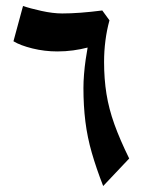

<svg xmlns="http://www.w3.org/2000/svg" viewBox="-20 -622 516 642"><path d="M325 0Q302 -59 287 -111Q272 -163 265.5 -215.5Q259 -268 259 -328Q259 -349 261 -374Q263 -399 266.5 -423Q270 -447 273 -463Q250 -457 224.5 -453.5Q199 -450 172 -450Q129 -450 88.5 -460Q48 -470 25 -484L57 -602Q80 -594 118.5 -585.5Q157 -577 188 -577Q216 -577 249.5 -579.5Q283 -582 322 -587L346 -554Q337 -521 332.5 -486Q328 -451 328 -415Q328 -358 336 -308Q344 -258 362.5 -206.5Q381 -155 412 -92Z"/></svg>

Font: Noto Naskh Arabic
Style: Bold
Weight: 700
Designer: Monotype Design Team, David Williams, Mohamad Dakak and Nizar Qandah
Foundry: Monotype Imaging Inc.
Version: Version 2.016